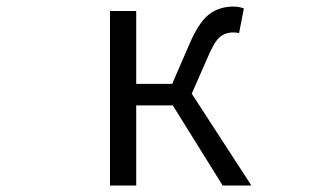

<svg xmlns="http://www.w3.org/2000/svg" viewBox="-20 -574 1040 594"><path d="M573.2 -284.2 757.8 0H668.9L514.6 -248H401.4V0H320.3V-540H401.4V-314.5H512.7L566.4 -438.5Q595.7 -505.9 627 -529.8Q658.2 -553.7 703.1 -553.7Q718.8 -553.7 734.4 -547.9L719.7 -471.7Q712.9 -473.6 701.2 -473.6Q676.8 -473.6 659.7 -459Q642.6 -444.3 623 -397.5Z"/></svg>

Font: GenEi Gothic M SemiLight
Style: Regular
Weight: 350
Designer: o_tamon (Modified); [Source Han Sans]
Ryoko NISHIZUKA  (kana & ideographs); Paul D. Hunt (Latin, Greek & Cyrillic); Wenl
Version: Version 1.1a;Original Version 1.004